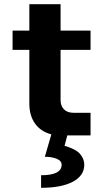

<svg xmlns="http://www.w3.org/2000/svg" viewBox="-20 -646 482 916"><path d="M225 -5Q175 -18 147.5 -56Q120 -94 120 -152V-408H40V-500H120V-626H269V-500H412V-408H269V-168Q269 -141 285 -124.5Q301 -108 330 -108H412V0H301L288 50Q292 51 298 52.5Q304 54 320.5 61Q337 68 349.5 77Q362 86 372 103Q382 120 382 140Q382 192 327.5 221Q273 250 176 250V190Q274 190 274 140Q274 121 250.5 111.5Q227 102 194 102Z"/></svg>

Font: Fivo Sans
Style: Regular
Weight: 700
Designer: Alexander Slobzheninov
Foundry: Alexander Slobzheninov
Version: 1.0